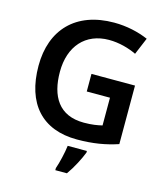

<svg xmlns="http://www.w3.org/2000/svg" viewBox="-134 -826 995 1150"><g transform="rotate(15 363.0 -251.5)"><path d="M378 -392V-283H522V-111C492 -104 460 -98 409 -98C254 -98 192 -204 192 -356C192 -514 282 -616 428 -616C492 -616 553 -598 599 -576L643 -681C583 -707 509 -724 431 -724C193 -724 59 -581 59 -358C59 -123 179 10 395 10C496 10 572 -4 648 -29V-392ZM471 71V61H352C347 104 331 172 318 208V221H390C425 172 455 112 471 71Z"/></g></svg>

Font: Noto Sans Gunjala Gondi Semibold
Style: Regular
Weight: 400
Designer: Ek Type
Foundry: Ek Type
Version: Version 1.004